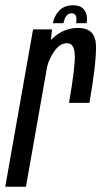

<svg xmlns="http://www.w3.org/2000/svg" viewBox="-49 -709 385 729"><path d="M213 -318.5Q237 -456 235 -500.5Q233 -545 206 -545Q177.5 -545 155.5 -512Q137 -484.5 130 -456L49.5 0H-29L76.5 -597.5H148.5L144.5 -557Q148.5 -561 152.5 -565Q194 -603 247.5 -603Q314.5 -603 315.5 -534.2Q316.5 -465.5 290.5 -318.5ZM228 -689Q260 -689 272.5 -669.2Q285 -649.5 280 -621H240Q246.5 -658.5 223 -658.5Q199 -658.5 192 -621H152Q157 -649.5 176.5 -669.2Q196 -689 228 -689Z"/></svg>

Font: Anybody Condensed Regular
Style: Italic
Weight: 400
Width: 3
Italic angle: -10°
Designer: Tyler Finck
Foundry: Etcetera Type Company
Version: Version 1.010; ttfautohint (v1.8.3) -l 8 -r 50 -G 200 -x 14 